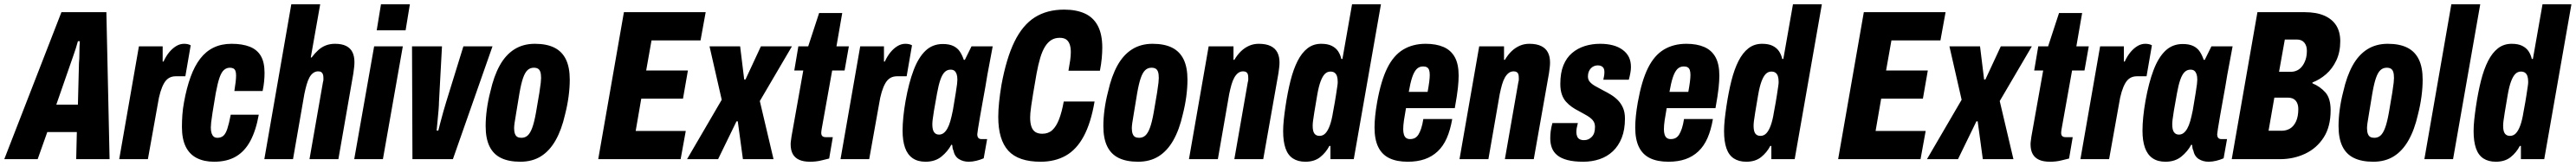

<svg xmlns="http://www.w3.org/2000/svg" viewBox="-61 -745 12034 777"><path d="M-41 0 226 -688H436L451 0H295L298 -127H160L115 0ZM202 -255H303L308 -450Q309 -459 309.5 -471.5Q310 -484 310 -498.5Q310 -513 310.5 -526.5Q311 -540 312 -552H303Q299 -537 293 -518Q287 -499 280.5 -481Q274 -463 270 -451Z M496 0 588 -528H699V-457H703Q715 -483 730 -501Q745 -519 762.5 -529.5Q780 -540 799 -540Q807 -540 815 -538.5Q823 -537 830 -533L805 -388H760Q742 -388 728.5 -380Q715 -372 705.5 -355.5Q696 -339 688.5 -314.5Q681 -290 676 -257L630 0Z M939 12Q892 12 858 -5.5Q824 -23 806.5 -59Q789 -95 789 -151Q789 -178 791 -207Q793 -236 799 -268Q811 -334 829.5 -385Q848 -436 874.5 -470.5Q901 -505 937.5 -522.5Q974 -540 1021 -540Q1071 -540 1105.5 -526.5Q1140 -513 1157.5 -483.5Q1175 -454 1175 -404Q1175 -385 1173 -364Q1171 -343 1166 -319H1034Q1038 -344 1040 -361.5Q1042 -379 1042 -392Q1042 -405 1039 -413Q1036 -421 1029.5 -424.5Q1023 -428 1013 -428Q998 -428 986 -418Q974 -408 965 -382.5Q956 -357 947 -309Q937 -250 932 -218Q927 -186 925.5 -171.5Q924 -157 924 -148Q924 -132 927.5 -121.5Q931 -111 937.5 -105.5Q944 -100 955 -100Q971 -100 982 -109Q993 -118 1001 -142Q1009 -166 1017 -208H1148Q1135 -135 1109 -86Q1083 -37 1041.5 -12.5Q1000 12 939 12Z M1174 0 1300 -725H1435L1391 -476H1395Q1410 -496 1426 -510.5Q1442 -525 1461.5 -532.5Q1481 -540 1504 -540Q1536 -540 1556 -530Q1576 -520 1585.5 -501Q1595 -482 1595 -454Q1595 -443 1593.5 -430Q1592 -417 1590 -402L1520 0H1385L1448 -361Q1450 -367 1450 -371.5Q1450 -376 1450 -381Q1450 -391 1447.5 -397.5Q1445 -404 1440 -407.5Q1435 -411 1425 -411Q1413 -411 1402.5 -403.5Q1392 -396 1384.5 -382Q1377 -368 1371.5 -348.5Q1366 -329 1361 -305L1308 0Z M1699 -603 1719 -725H1854L1834 -603ZM1594 0 1687 -528H1821L1728 0Z M1866 0 1864 -528H2004L1990 -268Q1990 -254 1988 -230Q1986 -206 1983.5 -181Q1981 -156 1979 -134H1987Q1990 -145 1996 -169.5Q2002 -194 2010 -221.5Q2018 -249 2024 -269L2104 -528H2240L2055 0Z M2370 12Q2316 12 2280 -5.5Q2244 -23 2226 -60Q2208 -97 2208 -155Q2208 -191 2213.5 -232.5Q2219 -274 2230 -316Q2246 -388 2273.5 -438Q2301 -488 2342 -514Q2383 -540 2438 -540Q2493 -540 2529 -522Q2565 -504 2583 -467Q2601 -430 2601 -372Q2601 -335 2595.5 -293.5Q2590 -252 2579 -209Q2563 -138 2535 -88.5Q2507 -39 2466.5 -13.5Q2426 12 2370 12ZM2375 -100Q2392 -100 2404 -110.5Q2416 -121 2425.5 -146.5Q2435 -172 2443 -217Q2454 -279 2459 -311Q2464 -343 2465.5 -357.5Q2467 -372 2467 -380Q2467 -398 2463.5 -408.5Q2460 -419 2452.5 -423.5Q2445 -428 2433 -428Q2416 -428 2404 -417Q2392 -406 2383 -380.5Q2374 -355 2366 -309Q2356 -247 2350.5 -215Q2345 -183 2343 -168.5Q2341 -154 2341 -145Q2341 -129 2345 -118.5Q2349 -108 2356.5 -104Q2364 -100 2375 -100Z M2734 0 2854 -688H3236L3212 -556H2983L2958 -415H3153L3130 -283H2935L2909 -132H3143L3119 0Z M3149 0 3311 -278 3254 -528H3397L3416 -373H3422L3494 -528H3639L3489 -272L3553 0H3410L3386 -177H3380L3294 0Z M3724 12Q3693 12 3673 3Q3653 -6 3643 -24Q3633 -42 3633 -70Q3633 -78 3634.5 -87Q3636 -96 3637 -106L3692 -415H3650L3669 -528H3715L3766 -684H3874L3847 -528H3905L3885 -415H3827L3778 -141Q3777 -136 3776.5 -131Q3776 -126 3776 -123Q3776 -113 3781 -108Q3786 -103 3797 -103H3830L3813 -3Q3796 1 3780.5 5Q3765 9 3751 10.5Q3737 12 3724 12Z M3866 0 3958 -528H4069V-457H4073Q4085 -483 4100 -501Q4115 -519 4132.5 -529.5Q4150 -540 4169 -540Q4177 -540 4185 -538.5Q4193 -537 4200 -533L4175 -388H4130Q4112 -388 4098.5 -380Q4085 -372 4075.5 -355.5Q4066 -339 4058.5 -314.5Q4051 -290 4046 -257L4000 0Z M4263 12Q4227 12 4203 -4.5Q4179 -21 4167.5 -53.5Q4156 -86 4156 -133Q4156 -163 4159.5 -198Q4163 -233 4170 -273Q4185 -357 4207.5 -416.5Q4230 -476 4263 -507.5Q4296 -539 4344 -539Q4374 -539 4393.5 -529.5Q4413 -520 4424 -503Q4435 -486 4442 -465H4447L4478 -528H4577L4552 -394Q4549 -373 4543 -340Q4537 -307 4530.5 -270.5Q4524 -234 4518 -200Q4512 -166 4508.5 -143Q4505 -120 4505 -117Q4505 -105 4510 -99.5Q4515 -94 4524 -94H4551L4535 -4Q4519 3 4500.5 7.5Q4482 12 4465 12Q4439 12 4419 -0.5Q4399 -13 4393 -42Q4390 -47 4389.5 -53Q4389 -59 4388 -66L4384 -68Q4367 -36 4337.5 -12Q4308 12 4263 12ZM4326 -115Q4338 -115 4347.5 -122Q4357 -129 4365 -143Q4373 -157 4379 -178Q4385 -199 4391 -229Q4400 -283 4404.5 -310.5Q4409 -338 4410.5 -351.5Q4412 -365 4412 -372Q4412 -388 4408.5 -398Q4405 -408 4398.5 -413.5Q4392 -419 4380 -419Q4364 -419 4352.5 -407.5Q4341 -396 4332.5 -371.5Q4324 -347 4317 -308Q4307 -254 4302.5 -226Q4298 -198 4296.5 -185Q4295 -172 4295 -163Q4295 -138 4303 -126.5Q4311 -115 4326 -115Z M4801 12Q4697 12 4650 -39.5Q4603 -91 4603 -198Q4603 -230 4607 -268Q4611 -306 4618 -348Q4641 -473 4679 -550.5Q4717 -628 4774 -664Q4831 -700 4911 -700Q4967 -700 5007 -682Q5047 -664 5068 -624.5Q5089 -585 5089 -522Q5089 -499 5086.5 -472Q5084 -445 5078 -414H4931Q4936 -441 4939 -462.5Q4942 -484 4942 -501Q4942 -523 4936.5 -538Q4931 -553 4920 -560.5Q4909 -568 4890 -568Q4868 -568 4851.5 -558Q4835 -548 4822 -527.5Q4809 -507 4799.5 -475.5Q4790 -444 4782 -401Q4772 -344 4766 -307.5Q4760 -271 4757 -249.5Q4754 -228 4753 -216Q4752 -204 4752 -195Q4752 -169 4758 -152Q4764 -135 4776.5 -127Q4789 -119 4809 -119Q4837 -119 4855.5 -136Q4874 -153 4887 -186.5Q4900 -220 4909 -270H5053Q5036 -170 5002.5 -107.5Q4969 -45 4918.5 -16.5Q4868 12 4801 12Z M5256 12Q5202 12 5166 -5.5Q5130 -23 5112 -60Q5094 -97 5094 -155Q5094 -191 5099.5 -232.5Q5105 -274 5116 -316Q5132 -388 5159.5 -438Q5187 -488 5228 -514Q5269 -540 5324 -540Q5379 -540 5415 -522Q5451 -504 5469 -467Q5487 -430 5487 -372Q5487 -335 5481.5 -293.5Q5476 -252 5465 -209Q5449 -138 5421 -88.5Q5393 -39 5352.5 -13.5Q5312 12 5256 12ZM5261 -100Q5278 -100 5290 -110.5Q5302 -121 5311.5 -146.5Q5321 -172 5329 -217Q5340 -279 5345 -311Q5350 -343 5351.5 -357.5Q5353 -372 5353 -380Q5353 -398 5349.5 -408.5Q5346 -419 5338.5 -423.5Q5331 -428 5319 -428Q5302 -428 5290 -417Q5278 -406 5269 -380.5Q5260 -355 5252 -309Q5242 -247 5236.5 -215Q5231 -183 5229 -168.5Q5227 -154 5227 -145Q5227 -129 5231 -118.5Q5235 -108 5242.5 -104Q5250 -100 5261 -100Z M5494 0 5586 -528H5702V-465H5706Q5721 -490 5738 -506Q5755 -522 5775.5 -531Q5796 -540 5820 -540Q5854 -540 5875.5 -529.5Q5897 -519 5907 -499.5Q5917 -480 5917 -453Q5917 -441 5915.5 -429Q5914 -417 5912 -402L5841 0H5706L5769 -361Q5771 -367 5771 -371.5Q5771 -376 5771 -381Q5771 -391 5769 -397.5Q5767 -404 5761.5 -407.5Q5756 -411 5747 -411Q5734 -411 5724 -403.5Q5714 -396 5706 -382Q5698 -368 5692.5 -348.5Q5687 -329 5682 -305L5629 0Z M6038 12Q6003 12 5979.5 -3.5Q5956 -19 5945 -51Q5934 -83 5934 -131Q5934 -156 5937 -184.5Q5940 -213 5945 -247Q5955 -314 5968.5 -367.5Q5982 -421 6001.5 -459.5Q6021 -498 6048 -519Q6075 -540 6112 -540Q6142 -540 6161 -530.5Q6180 -521 6190.5 -505.5Q6201 -490 6206 -469H6211L6256 -725H6391L6264 0H6155V-62H6150Q6134 -31 6107 -9.5Q6080 12 6038 12ZM6104 -109Q6120 -109 6131.5 -121Q6143 -133 6152 -157.5Q6161 -182 6167 -220Q6177 -273 6181 -300.5Q6185 -328 6187 -340.5Q6189 -353 6189 -361Q6189 -378 6185.5 -388.5Q6182 -399 6174.5 -404.5Q6167 -410 6155 -410Q6140 -410 6129 -399Q6118 -388 6109 -364Q6100 -340 6093 -299Q6084 -246 6079.5 -218.5Q6075 -191 6073.5 -178Q6072 -165 6072 -156Q6072 -131 6080 -120Q6088 -109 6104 -109Z M6516 12Q6465 12 6430.5 -4.5Q6396 -21 6378.5 -56.5Q6361 -92 6361 -148Q6361 -173 6364 -202.5Q6367 -232 6373 -266Q6391 -367 6420.5 -426.5Q6450 -486 6495 -513Q6540 -540 6600 -540Q6649 -540 6683.5 -525Q6718 -510 6736 -477.5Q6754 -445 6754 -391Q6754 -367 6750.5 -333.5Q6747 -300 6736 -239H6508Q6502 -206 6498.5 -182Q6495 -158 6495 -140Q6495 -125 6498.5 -114.5Q6502 -104 6509 -99Q6516 -94 6527 -94Q6540 -94 6549.5 -99Q6559 -104 6566 -115Q6573 -126 6579 -144Q6585 -162 6589 -188H6724Q6715 -136 6698.5 -98.5Q6682 -61 6656 -36.5Q6630 -12 6595.5 0Q6561 12 6516 12ZM6521 -315H6609Q6614 -342 6616.5 -361.5Q6619 -381 6619 -394Q6619 -408 6616 -417Q6613 -426 6606 -430Q6599 -434 6588 -434Q6569 -434 6557 -421Q6545 -408 6536.5 -382Q6528 -356 6521 -315Z M6758 0 6850 -528H6966V-465H6970Q6985 -490 7002 -506Q7019 -522 7039.5 -531Q7060 -540 7084 -540Q7118 -540 7139.5 -529.5Q7161 -519 7171 -499.5Q7181 -480 7181 -453Q7181 -441 7179.5 -429Q7178 -417 7176 -402L7105 0H6970L7033 -361Q7035 -367 7035 -371.5Q7035 -376 7035 -381Q7035 -391 7033 -397.5Q7031 -404 7025.5 -407.5Q7020 -411 7011 -411Q6998 -411 6988 -403.5Q6978 -396 6970 -382Q6962 -368 6956.5 -348.5Q6951 -329 6946 -305L6893 0Z M7336 12Q7292 12 7262 4Q7232 -4 7214.5 -18.5Q7197 -33 7189.5 -53Q7182 -73 7182 -98Q7182 -114 7184 -130.5Q7186 -147 7192 -169H7311Q7307 -154 7305.5 -145Q7304 -136 7304 -126Q7304 -116 7307.5 -107Q7311 -98 7319 -93.5Q7327 -89 7340 -89Q7351 -89 7360 -93Q7369 -97 7376.5 -105Q7384 -113 7387.5 -124Q7391 -135 7391 -151Q7391 -166 7384.5 -176.5Q7378 -187 7367 -195Q7356 -203 7342 -210.5Q7328 -218 7314 -226Q7298 -234 7283 -244.5Q7268 -255 7255.5 -269Q7243 -283 7236 -303.5Q7229 -324 7229 -352Q7229 -404 7243.5 -439.5Q7258 -475 7284 -497Q7310 -519 7343.5 -529.5Q7377 -540 7415 -540Q7448 -540 7474.5 -533Q7501 -526 7520.5 -511.5Q7540 -497 7549.5 -477.5Q7559 -458 7559 -431Q7559 -418 7556 -402Q7553 -386 7549 -372H7430Q7434 -391 7434.5 -397.5Q7435 -404 7435 -408Q7435 -419 7431.5 -425.5Q7428 -432 7421 -435.5Q7414 -439 7404 -439Q7395 -439 7386.5 -435.5Q7378 -432 7371.5 -425Q7365 -418 7361.5 -408.5Q7358 -399 7358 -387Q7358 -371 7368.5 -360Q7379 -349 7395 -340.5Q7411 -332 7429 -322Q7447 -313 7465 -302Q7483 -291 7497.5 -276.5Q7512 -262 7521.5 -241Q7531 -220 7531 -190Q7531 -138 7516 -100Q7501 -62 7474.5 -37Q7448 -12 7412.5 0Q7377 12 7336 12Z M7734 12Q7683 12 7648.5 -4.5Q7614 -21 7596.5 -56.5Q7579 -92 7579 -148Q7579 -173 7582 -202.5Q7585 -232 7591 -266Q7609 -367 7638.5 -426.5Q7668 -486 7713 -513Q7758 -540 7818 -540Q7867 -540 7901.5 -525Q7936 -510 7954 -477.5Q7972 -445 7972 -391Q7972 -367 7968.5 -333.5Q7965 -300 7954 -239H7726Q7720 -206 7716.5 -182Q7713 -158 7713 -140Q7713 -125 7716.5 -114.5Q7720 -104 7727 -99Q7734 -94 7745 -94Q7758 -94 7767.5 -99Q7777 -104 7784 -115Q7791 -126 7797 -144Q7803 -162 7807 -188H7942Q7933 -136 7916.5 -98.5Q7900 -61 7874 -36.5Q7848 -12 7813.5 0Q7779 12 7734 12ZM7739 -315H7827Q7832 -342 7834.5 -361.5Q7837 -381 7837 -394Q7837 -408 7834 -417Q7831 -426 7824 -430Q7817 -434 7806 -434Q7787 -434 7775 -421Q7763 -408 7754.5 -382Q7746 -356 7739 -315Z M8098 12Q8063 12 8039.5 -3.5Q8016 -19 8005 -51Q7994 -83 7994 -131Q7994 -156 7997 -184.5Q8000 -213 8005 -247Q8015 -314 8028.5 -367.5Q8042 -421 8061.5 -459.5Q8081 -498 8108 -519Q8135 -540 8172 -540Q8202 -540 8221 -530.5Q8240 -521 8250.5 -505.5Q8261 -490 8266 -469H8271L8316 -725H8451L8324 0H8215V-62H8210Q8194 -31 8167 -9.5Q8140 12 8098 12ZM8164 -109Q8180 -109 8191.5 -121Q8203 -133 8212 -157.5Q8221 -182 8227 -220Q8237 -273 8241 -300.5Q8245 -328 8247 -340.5Q8249 -353 8249 -361Q8249 -378 8245.5 -388.5Q8242 -399 8234.5 -404.5Q8227 -410 8215 -410Q8200 -410 8189 -399Q8178 -388 8169 -364Q8160 -340 8153 -299Q8144 -246 8139.5 -218.5Q8135 -191 8133.5 -178Q8132 -165 8132 -156Q8132 -131 8140 -120Q8148 -109 8164 -109Z M8527 0 8647 -688H9029L9005 -556H8776L8751 -415H8946L8923 -283H8728L8702 -132H8936L8912 0Z M8942 0 9104 -278 9047 -528H9190L9209 -373H9215L9287 -528H9432L9282 -272L9346 0H9203L9179 -177H9173L9087 0Z M9517 12Q9486 12 9466 3Q9446 -6 9436 -24Q9426 -42 9426 -70Q9426 -78 9427.5 -87Q9429 -96 9430 -106L9485 -415H9443L9462 -528H9508L9559 -684H9667L9640 -528H9698L9678 -415H9620L9571 -141Q9570 -136 9569.5 -131Q9569 -126 9569 -123Q9569 -113 9574 -108Q9579 -103 9590 -103H9623L9606 -3Q9589 1 9573.5 5Q9558 9 9544 10.5Q9530 12 9517 12Z M9659 0 9751 -528H9862V-457H9866Q9878 -483 9893 -501Q9908 -519 9925.5 -529.5Q9943 -540 9962 -540Q9970 -540 9978 -538.5Q9986 -537 9993 -533L9968 -388H9923Q9905 -388 9891.5 -380Q9878 -372 9868.5 -355.5Q9859 -339 9851.5 -314.5Q9844 -290 9839 -257L9793 0Z M10056 12Q10020 12 9996 -4.5Q9972 -21 9960.5 -53.5Q9949 -86 9949 -133Q9949 -163 9952.5 -198Q9956 -233 9963 -273Q9978 -357 10000.5 -416.5Q10023 -476 10056 -507.5Q10089 -539 10137 -539Q10167 -539 10186.5 -529.5Q10206 -520 10217 -503Q10228 -486 10235 -465H10240L10271 -528H10370L10345 -394Q10342 -373 10336 -340Q10330 -307 10323.5 -270.5Q10317 -234 10311 -200Q10305 -166 10301.5 -143Q10298 -120 10298 -117Q10298 -105 10303 -99.5Q10308 -94 10317 -94H10344L10328 -4Q10312 3 10293.5 7.5Q10275 12 10258 12Q10232 12 10212 -0.5Q10192 -13 10186 -42Q10183 -47 10182.5 -53Q10182 -59 10181 -66L10177 -68Q10160 -36 10130.5 -12Q10101 12 10056 12ZM10119 -115Q10131 -115 10140.5 -122Q10150 -129 10158 -143Q10166 -157 10172 -178Q10178 -199 10184 -229Q10193 -283 10197.5 -310.5Q10202 -338 10203.5 -351.5Q10205 -365 10205 -372Q10205 -388 10201.5 -398Q10198 -408 10191.5 -413.5Q10185 -419 10173 -419Q10157 -419 10145.5 -407.5Q10134 -396 10125.5 -371.5Q10117 -347 10110 -308Q10100 -254 10095.5 -226Q10091 -198 10089.5 -185Q10088 -172 10088 -163Q10088 -138 10096 -126.5Q10104 -115 10119 -115Z M10366 0 10486 -688H10707Q10761 -688 10798 -672Q10835 -656 10854 -626Q10873 -596 10873 -552Q10873 -501 10854.5 -462Q10836 -423 10806.5 -397.5Q10777 -372 10743 -359V-355Q10779 -340 10803.5 -312.5Q10828 -285 10828 -229Q10828 -152 10795.5 -101.5Q10763 -51 10709 -25.5Q10655 0 10591 0ZM10538 -133H10599Q10621 -133 10638.5 -143.5Q10656 -154 10666.5 -177Q10677 -200 10677 -235Q10677 -259 10665 -273.5Q10653 -288 10628 -288H10565ZM10587 -409H10643Q10658 -409 10671.5 -415.5Q10685 -422 10695 -435Q10705 -448 10711 -466Q10717 -484 10717 -508Q10717 -531 10705 -545.5Q10693 -560 10670 -560H10614Z M11027 12Q10973 12 10937 -5.5Q10901 -23 10883 -60Q10865 -97 10865 -155Q10865 -191 10870.5 -232.5Q10876 -274 10887 -316Q10903 -388 10930.5 -438Q10958 -488 10999 -514Q11040 -540 11095 -540Q11150 -540 11186 -522Q11222 -504 11240 -467Q11258 -430 11258 -372Q11258 -335 11252.5 -293.5Q11247 -252 11236 -209Q11220 -138 11192 -88.5Q11164 -39 11123.5 -13.5Q11083 12 11027 12ZM11032 -100Q11049 -100 11061 -110.5Q11073 -121 11082.5 -146.5Q11092 -172 11100 -217Q11111 -279 11116 -311Q11121 -343 11122.5 -357.5Q11124 -372 11124 -380Q11124 -398 11120.5 -408.5Q11117 -419 11109.5 -423.5Q11102 -428 11090 -428Q11073 -428 11061 -417Q11049 -406 11040 -380.5Q11031 -355 11023 -309Q11013 -247 11007.5 -215Q11002 -183 11000 -168.5Q10998 -154 10998 -145Q10998 -129 11002 -118.5Q11006 -108 11013.5 -104Q11021 -100 11032 -100Z M11266 0 11392 -725H11527L11400 0Z M11600 12Q11565 12 11541.5 -3.5Q11518 -19 11507 -51Q11496 -83 11496 -131Q11496 -156 11499 -184.5Q11502 -213 11507 -247Q11517 -314 11530.5 -367.5Q11544 -421 11563.5 -459.5Q11583 -498 11610 -519Q11637 -540 11674 -540Q11704 -540 11723 -530.5Q11742 -521 11752.5 -505.5Q11763 -490 11768 -469H11773L11818 -725H11953L11826 0H11717V-62H11712Q11696 -31 11669 -9.5Q11642 12 11600 12ZM11666 -109Q11682 -109 11693.5 -121Q11705 -133 11714 -157.5Q11723 -182 11729 -220Q11739 -273 11743 -300.5Q11747 -328 11749 -340.5Q11751 -353 11751 -361Q11751 -378 11747.5 -388.5Q11744 -399 11736.5 -404.5Q11729 -410 11717 -410Q11702 -410 11691 -399Q11680 -388 11671 -364Q11662 -340 11655 -299Q11646 -246 11641.5 -218.5Q11637 -191 11635.5 -178Q11634 -165 11634 -156Q11634 -131 11642 -120Q11650 -109 11666 -109Z"/></svg>

Font: Archivo ExtraCondensed ExtraBold
Style: Italic
Weight: 800
Width: 2
Italic angle: -10°
Designer: Hector Gatti
Foundry: Omnibus-Type
Version: Version 2.001